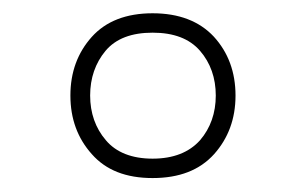

<svg xmlns="http://www.w3.org/2000/svg" viewBox="-20 -361 454 285"><path d="M206.5 -341.3C167.5 -341.3 137.2 -329.6 116.2 -306.2C95.2 -282.7 84.5 -253.9 84.5 -219.2C84.5 -184.6 95.2 -155.8 116.2 -132.3C137.2 -108.4 167 -96.7 206.5 -96.7C246.1 -96.7 276.4 -108.4 297.9 -132.3C318.8 -155.8 329.6 -184.6 329.6 -219.2C329.6 -253.9 318.8 -283.2 297.4 -306.6C275.9 -329.6 245.6 -341.3 206.5 -341.3ZM206.5 -312.5C237.8 -312.5 261.2 -303.7 276.9 -285.6C292.5 -267.6 300.3 -245.1 300.3 -219.2C300.3 -193.4 292.5 -170.9 276.9 -152.8C260.7 -134.8 237.3 -125.5 206.5 -125.5C175.8 -125.5 152.3 -134.8 137.2 -152.8C121.6 -170.9 113.8 -193.4 113.8 -219.2C113.8 -245.1 121.6 -267.6 136.7 -285.6C151.9 -303.7 175.3 -312.5 206.5 -312.5Z"/></svg>

Font: Estedad Thin
Style: Regular
Weight: 100
Designer: Amin Abedi
Version: Version 7.3